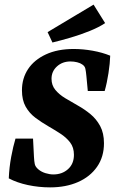

<svg xmlns="http://www.w3.org/2000/svg" viewBox="-20 -798 509 831"><path d="M197 13Q148 13 101 3Q54 -7 18 -26Q20 -74 28.5 -119.5Q37 -165 47 -198H123L127 -119Q128 -100 130.5 -88Q133 -76 146 -65Q159 -54 177 -48.5Q195 -43 211 -43Q249 -43 274.5 -66Q300 -89 300 -128Q300 -160 283.5 -181.5Q267 -203 241.5 -219.5Q216 -236 187.5 -252.5Q159 -269 133 -288.5Q107 -308 91 -336.5Q75 -365 75 -407Q75 -459 101.5 -499Q128 -539 178.5 -562.5Q229 -586 299 -586Q339 -586 381 -578.5Q423 -571 457 -557Q456 -524 449.5 -481.5Q443 -439 433 -404H360L354 -468Q352 -489 349.5 -500.5Q347 -512 336 -519Q328 -525 314 -528.5Q300 -532 285 -532Q250 -532 226.5 -510.5Q203 -489 203 -457Q203 -429 219.5 -409Q236 -389 261.5 -373.5Q287 -358 316.5 -341.5Q346 -325 371.5 -304Q397 -283 413.5 -252.5Q430 -222 430 -178Q430 -119 400 -76Q370 -33 317.5 -10Q265 13 197 13ZM207 -614 186 -659 385 -778 435 -698Q408 -680 368.5 -664Q329 -648 286.5 -635.5Q244 -623 207 -614Z"/></svg>

Font: Rasa
Style: Bold Italic
Weight: 700
Italic angle: -7.10001°
Designer: Anna Giedrys (Yrsa+Rasa design), David Brezina (Yrsa art-direction, Rasa art-direction, design)
Foundry: Rosetta Type Foundry
Version: Version 2.004